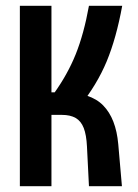

<svg xmlns="http://www.w3.org/2000/svg" viewBox="-20 -645 478 665"><path d="M48.8 -625H158.2V-325.2H197.3Q293 -325.2 337.4 -279.8Q381.8 -234.4 389.6 -145.5L402.3 0H288.1L281.2 -137.7Q279.3 -177.7 270 -201.7Q260.7 -225.6 242.2 -236.3Q223.6 -247.1 194.3 -247.1H158.2V0H48.8ZM288.1 -625H403.3Q382.8 -512.7 349.6 -432.6Q316.4 -352.5 254.9 -275.4L166 -320.3Q213.9 -386.7 242.2 -457Q270.5 -527.3 288.1 -625Z"/></svg>

Font: Sudo Var
Style: Regular
Weight: 400
Monospace: yes
Designer: Jens Kutilek
Foundry: Jens Kutilek
Version: Version 0.065;FEAKit 1.0